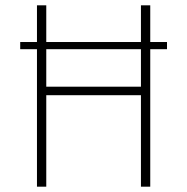

<svg xmlns="http://www.w3.org/2000/svg" viewBox="-20 -702 704 722"><path d="M608 -517H545V0H510V-344H154V0H119V-517H56V-544H119V-682H154V-544H510V-682H545V-544H608ZM510 -517H154V-376H510Z"/></svg>

Font: FiraGO UltraLight
Style: Regular
Weight: 200
Designer: bBox Type
Foundry: bBox Type GmbH
Version: Version 1.001